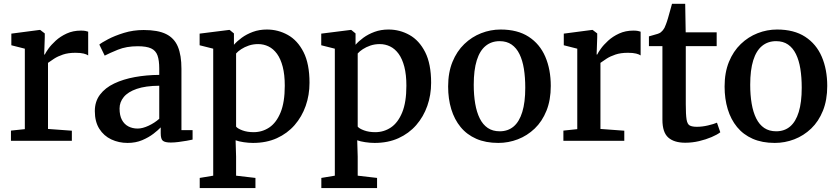

<svg xmlns="http://www.w3.org/2000/svg" viewBox="-20 -720 4282 982"><path d="M36 0V-52L107 -59.5V-471L38 -488.5V-548L183 -567H185.5L209 -549V-529L206 -441H209Q213.5 -451 227.5 -470.8Q241.5 -490.5 265 -512Q288.5 -533.5 321 -548.5Q353.5 -563.5 394 -563.5Q408 -563.5 416.8 -561.8Q425.5 -560 431 -558V-436.5Q424 -442 408 -446Q392 -450 366 -450Q329 -450 302.2 -441Q275.5 -432 257 -420Q238.5 -408 225.5 -398.5V-60.5L347.5 -51.5V0Z M632.5 11Q587.5 11 549.2 -7Q511 -25 488 -61.2Q465 -97.5 465 -152Q465 -201 491.5 -236Q518 -271 564.2 -293Q610.5 -315 669.8 -325.8Q729 -336.5 794.5 -337V-369Q794.5 -411.5 785.5 -436.5Q776.5 -461.5 752.8 -472.5Q729 -483.5 684.5 -483.5Q626.5 -483.5 583 -465.8Q539.5 -448 515.5 -435.5L488 -492Q499 -501.5 532.5 -519.2Q566 -537 613.8 -551.8Q661.5 -566.5 715 -566.5Q787.5 -566.5 829.5 -545.8Q871.5 -525 889.8 -481.2Q908 -437.5 908 -368V-54.5H965V-6Q954 -3.5 934.5 0Q915 3.5 893.2 6.2Q871.5 9 853.5 9Q824.5 9 813.2 0.2Q802 -8.5 802 -38.5V-68.5Q789.5 -55 765.2 -36.2Q741 -17.5 707.5 -3.2Q674 11 632.5 11ZM684 -62.5Q709 -62.5 740 -77Q771 -91.5 794.5 -112.5V-281.5Q724.5 -281 679.5 -265.5Q634.5 -250 613 -223.8Q591.5 -197.5 591.5 -165Q591.5 -129.5 603.5 -107Q615.5 -84.5 636.5 -73.5Q657.5 -62.5 684 -62.5Z M1001.5 242V190L1070.5 178.5V-471L1001 -488.5V-548L1152 -567H1154.5L1176.5 -549V-491Q1192 -509 1216.5 -527Q1241 -545 1273.5 -557Q1306 -569 1345 -569Q1402.5 -569 1452.2 -541.2Q1502 -513.5 1532.5 -453.5Q1563 -393.5 1563 -296.5Q1563 -234 1543.5 -178.5Q1524 -123 1486.8 -80.2Q1449.5 -37.5 1396 -13.2Q1342.5 11 1274 11Q1251 11 1226 7.2Q1201 3.5 1185 -2.5L1187.5 81V178.5L1286.5 190V242ZM1277 -44Q1321.5 -44 1357.5 -68.2Q1393.5 -92.5 1415 -144.8Q1436.5 -197 1436.5 -281.5Q1436.5 -338 1426 -378.5Q1415.5 -419 1396.8 -444.8Q1378 -470.5 1353.2 -482.5Q1328.5 -494.5 1300.5 -494.5Q1274.5 -494.5 1252.5 -487Q1230.5 -479.5 1213.8 -468.5Q1197 -457.5 1187.5 -446.5V-72.5Q1195 -62.5 1219.8 -53.2Q1244.5 -44 1277 -44Z M1623.5 242V190L1692.5 178.5V-471L1623 -488.5V-548L1774 -567H1776.5L1798.5 -549V-491Q1814 -509 1838.5 -527Q1863 -545 1895.5 -557Q1928 -569 1967 -569Q2024.5 -569 2074.2 -541.2Q2124 -513.5 2154.5 -453.5Q2185 -393.5 2185 -296.5Q2185 -234 2165.5 -178.5Q2146 -123 2108.8 -80.2Q2071.5 -37.5 2018 -13.2Q1964.5 11 1896 11Q1873 11 1848 7.2Q1823 3.5 1807 -2.5L1809.5 81V178.5L1908.5 190V242ZM1899 -44Q1943.5 -44 1979.5 -68.2Q2015.5 -92.5 2037 -144.8Q2058.5 -197 2058.5 -281.5Q2058.5 -338 2048 -378.5Q2037.5 -419 2018.8 -444.8Q2000 -470.5 1975.2 -482.5Q1950.5 -494.5 1922.5 -494.5Q1896.5 -494.5 1874.5 -487Q1852.5 -479.5 1835.8 -468.5Q1819 -457.5 1809.5 -446.5V-72.5Q1817 -62.5 1841.8 -53.2Q1866.5 -44 1899 -44Z M2272 -277.5Q2272 -349 2294.2 -403.5Q2316.5 -458 2354.8 -494.8Q2393 -531.5 2441 -550.2Q2489 -569 2540.5 -569Q2627 -569 2684 -532Q2741 -495 2769 -429.8Q2797 -364.5 2797 -280.5Q2797 -208.5 2775 -153.8Q2753 -99 2714.8 -62.5Q2676.5 -26 2628.5 -7.5Q2580.5 11 2528.5 11Q2464 11 2415.8 -10.2Q2367.5 -31.5 2335.8 -70.2Q2304 -109 2288 -161.8Q2272 -214.5 2272 -277.5ZM2536 -48.5Q2578 -48.5 2607 -73Q2636 -97.5 2651.2 -147Q2666.5 -196.5 2666.5 -271.5Q2666.5 -324.5 2659.5 -368Q2652.5 -411.5 2637 -443.2Q2621.5 -475 2596.5 -492.2Q2571.5 -509.5 2535.5 -509.5Q2493.5 -509.5 2463.8 -485.2Q2434 -461 2418.5 -411.5Q2403 -362 2403 -286.5Q2403 -233.5 2410.5 -189.8Q2418 -146 2433.8 -114.2Q2449.5 -82.5 2474.8 -65.5Q2500 -48.5 2536 -48.5Z M2861.5 0V-52L2932.5 -59.5V-471L2863.5 -488.5V-548L3008.5 -567H3011L3034.5 -549V-529L3031.5 -441H3034.5Q3039 -451 3053 -470.8Q3067 -490.5 3090.5 -512Q3114 -533.5 3146.5 -548.5Q3179 -563.5 3219.5 -563.5Q3233.5 -563.5 3242.2 -561.8Q3251 -560 3256.5 -558V-436.5Q3249.5 -442 3233.5 -446Q3217.5 -450 3191.5 -450Q3154.5 -450 3127.8 -441Q3101 -432 3082.5 -420Q3064 -408 3051 -398.5V-60.5L3173 -51.5V0Z M3485 10Q3428 10 3398 -16.5Q3368 -43 3368 -107.5V-484H3299V-534Q3309.5 -537.5 3321.8 -540.5Q3334 -543.5 3344.2 -547Q3354.5 -550.5 3360 -555Q3366 -560 3370.5 -565.5Q3375 -571 3378.8 -578.2Q3382.5 -585.5 3386 -595.5Q3391 -608 3396.8 -628Q3402.5 -648 3408 -668Q3413.5 -688 3417 -700.5H3484.5L3487 -554.5H3645.5V-484H3487.5V-187Q3487.5 -133.5 3491.5 -109Q3495.5 -84.5 3508 -78Q3520.5 -71.5 3544.5 -71.5Q3571.5 -71.5 3601.2 -78.5Q3631 -85.5 3647 -92.5L3664 -43.5Q3648 -31 3619.2 -18.8Q3590.5 -6.5 3555.5 1.8Q3520.5 10 3485 10Z M3686 -277.5Q3686 -349 3708.2 -403.5Q3730.5 -458 3768.8 -494.8Q3807 -531.5 3855 -550.2Q3903 -569 3954.5 -569Q4041 -569 4098 -532Q4155 -495 4183 -429.8Q4211 -364.5 4211 -280.5Q4211 -208.5 4189 -153.8Q4167 -99 4128.8 -62.5Q4090.5 -26 4042.5 -7.5Q3994.5 11 3942.5 11Q3878 11 3829.8 -10.2Q3781.5 -31.5 3749.8 -70.2Q3718 -109 3702 -161.8Q3686 -214.5 3686 -277.5ZM3950 -48.5Q3992 -48.5 4021 -73Q4050 -97.5 4065.2 -147Q4080.5 -196.5 4080.5 -271.5Q4080.5 -324.5 4073.5 -368Q4066.5 -411.5 4051 -443.2Q4035.5 -475 4010.5 -492.2Q3985.5 -509.5 3949.5 -509.5Q3907.5 -509.5 3877.8 -485.2Q3848 -461 3832.5 -411.5Q3817 -362 3817 -286.5Q3817 -233.5 3824.5 -189.8Q3832 -146 3847.8 -114.2Q3863.5 -82.5 3888.8 -65.5Q3914 -48.5 3950 -48.5Z"/></svg>

Font: Merriweather 20pt SemiBold
Style: Regular
Weight: 600
Version: Version 2.100